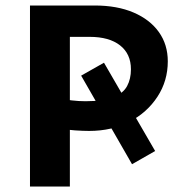

<svg xmlns="http://www.w3.org/2000/svg" viewBox="-20 -678 668 698"><path d="M304 -202Q283 -202 252.5 -204Q222 -206 190 -212V-320Q216 -316 241 -313Q266 -310 291 -310Q357 -310 392.5 -324.5Q428 -339 442 -365Q456 -391 456 -426Q456 -482 416.5 -513Q377 -544 306 -544H234V0H89V-658H324Q406 -658 465.5 -632.5Q525 -607 557.5 -561.5Q590 -516 590 -455Q590 -384 552.5 -326.5Q515 -269 451 -235.5Q387 -202 304 -202ZM275 -403 358 -450 544 -129 460 -81Z"/></svg>

Font: Ysabeau SC ExtraBold
Style: Regular
Weight: 800
Designer: Christian Thalmann (Catharsis Fonts)
Version: Version 2.001;gftools[0.9.30]; featfreeze: smcp